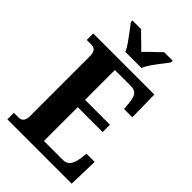

<svg xmlns="http://www.w3.org/2000/svg" viewBox="-272 -1030 1129 1129"><g transform="rotate(45 292.5 -465.5)"><path d="M21 0V-54H60Q102 -54 102 -109V-600Q102 -639 89 -649.5Q76 -660 59 -660H21V-714H529L532 -528H463L459 -576Q456 -613 442.5 -632.5Q429 -652 396 -652H263V-404H470V-343H263V-62H421Q452 -62 467 -83.5Q482 -105 487 -138L493 -186H561L556 0ZM231 -771Q221 -794 202.5 -820.5Q184 -847 164 -873Q144 -899 130 -918V-931H202Q213 -919 230.5 -902.5Q248 -886 266 -868.5Q284 -851 297 -837Q310 -851 328.5 -868.5Q347 -886 364.5 -902.5Q382 -919 393 -931H465V-918Q452 -899 431.5 -873Q411 -847 392.5 -820.5Q374 -794 365 -771Z"/></g></svg>

Font: Noto Serif Georgian Condensed ExtraBold
Style: Regular
Weight: 800
Width: 3
Designer: Monotype Design Team, Akaki Razmadze
Foundry: Google LLC
Version: Version 2.003; ttfautohint (v1.8.4.7-5d5b)